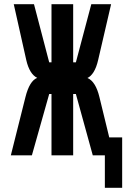

<svg xmlns="http://www.w3.org/2000/svg" viewBox="-20 -745 640 921"><path d="M425 0 344 -294H331V0H227V-294H216L133 0H32L102 -279Q121.5 -357 158.5 -371.5Q121.5 -389.5 106 -457L46 -725H143L216 -446H227V-725H331V-446H344L418 -725H513L451 -458Q442.5 -421 429 -399.5Q415.5 -378 399.5 -371Q439 -354 457 -279L504 -86H566V156H483V0Z"/></svg>

Font: JuliaMono Black
Style: Regular
Weight: 900
Monospace: yes
Designer: cormullion
Foundry: corm
Version: Version 0.054; ttfautohint (v1.8.4)